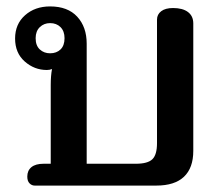

<svg xmlns="http://www.w3.org/2000/svg" viewBox="-20 -578 697 598"><path d="M65 -28Q65 -47 78 -57.5Q91 -68 116 -68H138V-313Q138 -342 142 -363Q135 -360 126 -360Q87 -360 57 -386.5Q27 -413 27 -458Q27 -503 58 -530.5Q89 -558 136 -558Q191 -558 220.5 -526Q250 -494 250 -442V-68H403Q440 -68 454.5 -82Q469 -96 469 -132V-517Q469 -533 482 -543Q495 -553 519 -553Q549 -553 565.5 -540.5Q582 -528 582 -505V-108Q582 -55 553 -27.5Q524 0 467 0H88Q79 0 72 -7Q65 -14 65 -28ZM181 -459Q181 -481 168.5 -493.5Q156 -506 136 -506Q117 -506 104 -493.5Q91 -481 91 -459Q91 -436 104 -424Q117 -412 136 -412Q156 -412 168.5 -424Q181 -436 181 -459Z"/></svg>

Font: Maitree SemiBold
Style: Regular
Weight: 600
Designer: CadsonDemak Team
Foundry: CadsonDemak
Version: Version 1.001